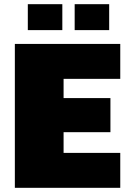

<svg xmlns="http://www.w3.org/2000/svg" viewBox="-20 -898 643 918"><path d="M51 0V-688H555V-521H284V-429H508V-266H284V-167H555V0ZM113 -754V-878H278V-754ZM337 -754V-878H502V-754Z"/></svg>

Font: Saira Black
Style: Regular
Weight: 900
Designer: Hector Gatti with collaboration of the Omnibus-Type team
Foundry: Omnibus-Type
Version: Version 1.100; ttfautohint (v1.8.3)